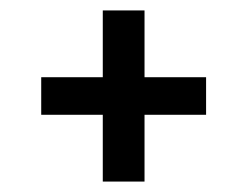

<svg xmlns="http://www.w3.org/2000/svg" viewBox="-20 -539 456 368"><path d="M375 -391V-319H257V-191H177V-319H59V-391H177V-519H257V-391Z"/></svg>

Font: Raleway Thin Medium
Style: Italic
Weight: 500
Italic angle: -12°
Version: Version 4.026